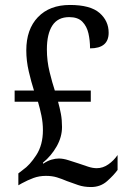

<svg xmlns="http://www.w3.org/2000/svg" viewBox="-20 -744 517 774"><path d="M347 10Q318 10 295 2Q272 -6 250 -14Q229 -23 209.5 -29Q190 -35 165 -35Q138 -35 115 -26.5Q92 -18 68 -5L54 3V-45L72 -59Q100 -78 126.5 -119Q153 -160 153 -219Q153 -249 147 -278Q141 -307 133 -334H39V-379H117Q106 -413 96 -456Q86 -499 86 -541Q86 -626 133 -675Q180 -724 262 -724Q344 -724 381 -692Q418 -660 418 -612Q418 -549 343 -549Q343 -581 336.5 -609.5Q330 -638 312 -656.5Q294 -675 259 -675Q213 -675 191 -641Q169 -607 169 -545Q169 -498 180 -453.5Q191 -409 201 -379H346V-334H214Q221 -309 225.5 -285Q230 -261 230 -232Q230 -192 208.5 -154Q187 -116 153 -88L154 -84Q172 -96 188 -100.5Q204 -105 217 -105Q235 -105 256.5 -98Q278 -91 297 -85Q315 -79 334 -72.5Q353 -66 370 -66Q395 -66 417 -81.5Q439 -97 454 -119V-59Q439 -38 412 -14Q385 10 347 10Z"/></svg>

Font: Noto Serif Ethiopic Condensed
Style: Regular
Weight: 400
Width: 3
Designer: Monotype Design Team
Foundry: Monotype Imaging Inc.
Version: Version 2.102; ttfautohint (v1.8.4.7-5d5b)